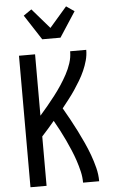

<svg xmlns="http://www.w3.org/2000/svg" viewBox="-64 -1028 627 1069"><g transform="rotate(-5 250.0 -493.0)"><path d="M62 0V-735H152V-392Q174 -417 195.5 -443Q217 -469 237.5 -495.5Q258 -522 276.5 -550Q295 -578 311 -607.5Q327 -637 337.5 -669Q348 -701 348 -735H438Q438 -705 430 -676Q422 -647 410 -620Q398 -593 382.5 -567Q367 -541 350.5 -516.5Q334 -492 315.5 -468.5Q297 -445 279 -422Q298 -389 316.5 -355.5Q335 -322 352 -288Q369 -254 385 -219Q401 -184 414 -148.5Q427 -113 436.5 -75.5Q446 -38 446 0H356Q356 -32 348.5 -63.5Q341 -95 331 -125Q321 -155 308.5 -184.5Q296 -214 282.5 -243Q269 -272 254 -300.5Q239 -329 223 -357Q206 -336 188 -316Q170 -296 152 -276V0ZM199 -815 108 -955 153 -986 250 -874 347 -986 392 -955 301 -815Z"/></g></svg>

Font: Iosevka Curly Medium
Style: Regular
Weight: 500
Monospace: yes
Designer: Belleve Invis
Foundry: Belleve Invis
Version: Version 22.1.2; ttfautohint (v1.8.4)